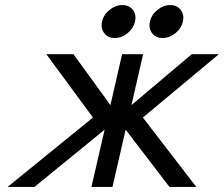

<svg xmlns="http://www.w3.org/2000/svg" viewBox="-20 -738 884 758"><path d="M580.5 -607Q566 -626 572 -653Q578 -680 601.5 -699Q625 -718 652 -718Q679 -718 693.5 -699Q708 -680 702 -653Q696 -626 672.5 -607Q649 -588 622 -588Q595 -588 580.5 -607ZM391.5 -607Q377 -626 383 -653Q389 -680 412.5 -699Q436 -718 463 -718Q490 -718 504.5 -699Q519 -680 513 -653Q507 -626 483.5 -607Q460 -588 433 -588Q406 -588 391.5 -607ZM545 -524 499 -323 737 -524H844L544 -274L755 0H649L476 -226L424 0H341L393 -226L116 0H10L347 -274L163 -524H270L416 -323L462 -524Z"/></svg>

Font: Miedinger
Style: Italic
Weight: 400
Italic angle: -13°
Version: Version 001.000